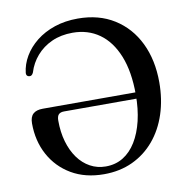

<svg xmlns="http://www.w3.org/2000/svg" viewBox="-81 -793 869 889"><g transform="rotate(-10 353.0 -348.5)"><path d="M49.5 -273Q49.5 -303.5 64.8 -317.5Q80 -331.5 110.5 -331.5H582.5V-302H205.5Q188 -302 179.8 -293.5Q171.5 -285 171.5 -264.5Q171.5 -210.5 184.5 -165.5Q197.5 -120.5 221.5 -87.2Q245.5 -54 278.8 -35.8Q312 -17.5 352 -17.5Q398 -17.5 433.8 -39.5Q469.5 -61.5 494.5 -102.2Q519.5 -143 532.8 -198.5Q546 -254 546 -321Q546 -429.5 516 -503.8Q486 -578 432.5 -616Q379 -654 307 -654Q252 -654 209 -634.5Q166 -615 136.8 -581.2Q107.5 -547.5 94.5 -504.5Q91 -496.5 86.2 -493Q81.5 -489.5 74.5 -490.5Q67.5 -491.5 64.2 -496.2Q61 -501 61.5 -508Q66 -548.5 87.8 -585.5Q109.5 -622.5 146.2 -651.8Q183 -681 232.5 -697.8Q282 -714.5 342 -714.5Q441 -714.5 513 -669.2Q585 -624 624 -543.8Q663 -463.5 663 -358.5Q663 -278 640.5 -209.5Q618 -141 575.2 -90.2Q532.5 -39.5 472.5 -11.5Q412.5 16.5 338 16.5Q250 16.5 185.2 -21.5Q120.5 -59.5 85 -125Q49.5 -190.5 49.5 -273Z"/></g></svg>

Font: Fraunces 48pt
Style: Regular
Weight: 400
Version: Version 1.000;[b76b70a41]